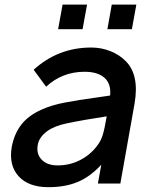

<svg xmlns="http://www.w3.org/2000/svg" viewBox="-20 -780 632 816"><path d="M350 -760.5 331 -656H227L246 -760.5ZM559.5 -760.5 540.5 -656H436.5L455 -760.5ZM396 0 410.5 -80Q362 -27.5 308.5 -6Q256 15.5 185.5 15.5Q101.5 15.5 59 -31Q16.5 -78 30 -156Q40.5 -211.5 70.8 -250.5Q101 -289.5 157.5 -314.5Q199.5 -333.5 255 -344Q311 -355 397 -366.5L448 -374Q453 -423.5 424.2 -449.2Q395.5 -475 339.5 -475Q244.5 -475 176 -411.5L123 -483.5Q227 -578 367.5 -578Q411 -578 449.5 -562.5Q488 -547 513.5 -521Q573 -462.5 552 -340.5L491.5 0ZM433.5 -285.5Q387 -278.5 344 -271Q301 -263.5 260.5 -255Q236.5 -250 216 -241.8Q195.5 -233.5 179.8 -222Q164 -210.5 153.8 -196Q143.5 -181.5 140.5 -164.5Q133.5 -126 157 -101.5Q181 -77 225 -77Q275 -77 318.2 -98.5Q361.5 -120 390.5 -157.5Q409.5 -181 417 -208Q425.5 -236.5 433.5 -285.5Z"/></svg>

Font: Russisch Sans SemiBold
Style: Italic
Weight: 600
Width: 4
Italic angle: -10°
Designer: Michael Sharanda (font) & Cristiano Sobral (main changes)
Foundry: Michael Sharanda
Version: Version 2.00;September 8, 2020;FontCreator 13.0.0.2681 64-bi